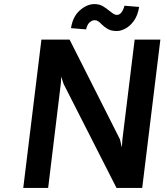

<svg xmlns="http://www.w3.org/2000/svg" viewBox="-20 -921 818 941"><path d="M94 0 183 -727H321L568 -238L577 -198L580 -238L640 -727H766L677 0H551L292 -509L280 -545L278 -511L216 0ZM402 -777 328 -783Q336.5 -839.5 371 -870Q405.5 -900.5 442 -901Q467.5 -901 485 -890.2Q502.5 -879.5 516 -868Q526 -860 534.8 -854Q543.5 -848 553 -848Q566 -848 575.5 -860.5Q585 -873 590 -893L662 -887Q655 -845 636.2 -819Q617.5 -793 594.8 -781Q572 -769 553 -769Q524 -769 507 -779.5Q490 -790 478 -802Q468.5 -812 461 -817Q453.5 -822 443 -822Q432.5 -822 420.2 -812.2Q408 -802.5 402 -777Z"/></svg>

Font: Expletus Sans
Style: Bold Italic
Weight: 700
Italic angle: -7°
Version: Version 7.500